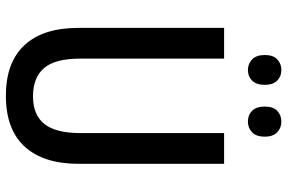

<svg xmlns="http://www.w3.org/2000/svg" viewBox="-178 -816 954 637"><g transform="rotate(90 298.5 -498.0)"><path d="M524 -282Q524 -166 467 -103.5Q410 -41 298 -41Q188 -41 130.5 -102.5Q73 -164 73 -282V-765H175V-287Q175 -204 206.5 -167.5Q238 -131 300 -131Q362 -131 392 -169Q422 -207 422 -288V-765H524ZM163 -900Q163 -928 177.5 -941.5Q192 -955 213 -955Q234 -955 248 -941Q262 -927 262 -900Q262 -872 248 -858Q234 -844 213 -844Q192 -844 177.5 -858Q163 -872 163 -900ZM334 -900Q334 -928 348.5 -941.5Q363 -955 384 -955Q405 -955 419.5 -941Q434 -927 434 -900Q434 -872 419.5 -858Q405 -844 384 -844Q362 -844 348 -858Q334 -872 334 -900Z"/></g></svg>

Font: Noto Sans Tamil UI Condensed Medium
Style: Regular
Weight: 500
Width: 3
Designer: Jelle Bosma - Monotype Design Team
Foundry: Monotype Imaging Inc.
Version: Version 2.004; ttfautohint (v1.8.4.7-5d5b)